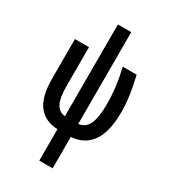

<svg xmlns="http://www.w3.org/2000/svg" viewBox="-237 -870 1074 1221"><g transform="rotate(30 300.0 -260.0)"><path d="M257 9Q165 6 116 -57Q67 -120 67 -251V-543H170V-256Q170 -173 190.5 -132Q211 -91 257 -86V-760H355V-86Q405 -92 427.5 -139Q450 -186 450 -286Q450 -411 418 -543H520Q538 -469 546.5 -407Q555 -345 555 -287Q555 -143 503.5 -70Q452 3 355 9V240H257Z"/></g></svg>

Font: Noto Sans Mono SemiBold
Style: Regular
Weight: 600
Designer: Monotype Design Team
Foundry: Monotype Imaging Inc.
Version: Version 2.014; ttfautohint (v1.8.4.7-5d5b)